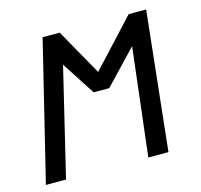

<svg xmlns="http://www.w3.org/2000/svg" viewBox="-86 -644 771 737"><g transform="rotate(-15 300.0 -275.5)"><path d="M192 -429 89 0H9L143.5 -551H211.5L315 -367L485.5 -551H555L496 0H416L466.5 -429L340 -296H278Z"/></g></svg>

Font: JuliaMono
Style: Italic
Weight: 400
Italic angle: -9°
Monospace: yes
Designer: cormullion
Foundry: corm
Version: Version 0.057; ttfautohint (v1.8.4)